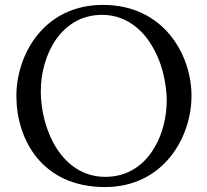

<svg xmlns="http://www.w3.org/2000/svg" viewBox="-20 -736 834 772"><path d="M144 -368.2C144 -516.1 226.1 -676.3 390.6 -676.3C473.1 -676.3 539.1 -631.3 582.5 -565.4C597.2 -543 609.4 -519 619.6 -493.7C639.6 -442.4 650.4 -379.4 650.4 -331.1C650.4 -308.6 647.9 -284.7 643.6 -258.8C633.8 -207.5 615.7 -162.1 588.4 -123C547.9 -64.5 485.4 -24.9 403.8 -24.9C225.1 -24.9 144 -219.7 144 -368.2ZM45.9 -350.1C45.9 -176.3 147.9 16.1 401.9 16.1C637.7 16.1 750 -184.1 750 -350.1C750 -517.1 637.7 -716.3 394 -716.3C157.7 -716.3 45.9 -518.1 45.9 -350.1Z"/></svg>

Font: Parastoo
Style: Regular
Weight: 400
Foundry: Saber Rastikerdar (saber.rastikerdar@gmail.com)
Version: Version 2.0.1